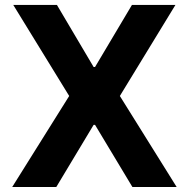

<svg xmlns="http://www.w3.org/2000/svg" viewBox="-20 -747 754 767"><path d="M204.9 0 354 -248.2H359.7L508.9 0H685.7L458.8 -363.6L680.8 -727.3H507.1L359.7 -479.4H354L207.4 -727.3H33L256.4 -363.6L28.8 0Z"/></svg>

Font: Inter-Hewn
Style: Bold
Weight: 700
Designer: Rasmus Andersson
Foundry: rsms
Version: Version 3.012;git-f93a4a705